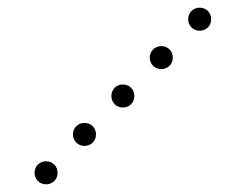

<svg xmlns="http://www.w3.org/2000/svg" viewBox="-20 -500 640 500"><path d="M500 -420C517 -420 530 -433 530 -450C530 -467 517 -480 500 -480C483 -480 470 -467 470 -450C470 -433 483 -420 500 -420ZM400 -320C417 -320 430 -333 430 -350C430 -367 417 -380 400 -380C383 -380 370 -367 370 -350C370 -333 383 -320 400 -320ZM300 -220C317 -220 330 -233 330 -250C330 -267 317 -280 300 -280C283 -280 270 -267 270 -250C270 -233 283 -220 300 -220ZM200 -120C217 -120 230 -133 230 -150C230 -167 217 -180 200 -180C183 -180 170 -167 170 -150C170 -133 183 -120 200 -120ZM100 -20C117 -20 130 -33 130 -50C130 -67 117 -80 100 -80C83 -80 70 -67 70 -50C70 -33 83 -20 100 -20Z"/></svg>

Font: TINY 5x3 60
Style: Regular
Weight: 150
Designer: Jack Halten Fahnestock
Foundry: Velvetyne Type Foundry
Version: Version 1.002;hotconv 1.0.109;makeotfexe 2.5.65596